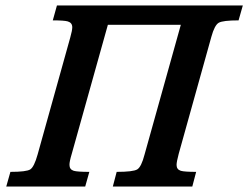

<svg xmlns="http://www.w3.org/2000/svg" viewBox="-20 -683 909 703"><path d="M375 -592.3 242.7 -119.6Q233.9 -90.3 234.4 -79.1Q234.4 -62.5 250 -57.6Q263.7 -53.7 307.1 -53.7L292 0H2.9L18.1 -53.7Q76.7 -53.7 90.8 -62.7Q105 -71.8 117.7 -117.2L237.3 -545.9Q244.6 -571.8 244.6 -583Q244.6 -599.6 228.5 -604.5Q215.8 -608.4 173.3 -608.4L188.5 -663.1H869.1L853.5 -608.4Q795.9 -608.4 780.8 -599.6Q765.6 -590.8 753.9 -548.3L634.3 -119.6Q626.5 -90.3 626.5 -79.1Q626.5 -62.5 642.1 -57.6Q655.8 -53.7 698.2 -53.7L684.1 0H393.1L407.2 -53.7Q467.3 -53.7 482.4 -62.7Q497.6 -71.8 509.3 -117.2L642.1 -592.3Z"/></svg>

Font: Accordance
Style: Bold-Italic
Weight: 700
Italic angle: -11°
Version: Version 1.2 (build January 31, 2020) Miklal Software Solutio